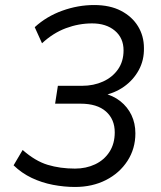

<svg xmlns="http://www.w3.org/2000/svg" viewBox="-20 -734 640 763"><path d="M278 9Q235 9 190.5 0.5Q146 -8 106 -27Q66 -46 34 -77L70 -138Q120 -94 169.5 -79Q219 -64 278 -64Q322 -64 358 -81Q394 -98 415 -130.5Q436 -163 436 -208Q436 -260 401 -291Q366 -322 300 -322H199L210 -393H306Q352 -393 389.5 -410Q427 -427 449 -458.5Q471 -490 471 -534Q471 -583 436.5 -612Q402 -641 346 -641Q293 -641 242 -622Q191 -603 147 -562L118 -626Q165 -669 227.5 -691.5Q290 -714 354 -714Q417 -714 461 -691Q505 -668 528.5 -629.5Q552 -591 552 -543Q553 -495 531.5 -455.5Q510 -416 472.5 -389.5Q435 -363 386 -354V-365Q429 -355 458 -332Q487 -309 502.5 -276.5Q518 -244 518 -204Q518 -143 486.5 -94.5Q455 -46 401 -18.5Q347 9 278 9Z"/></svg>

Font: Nunito Sans 12pt ExtraLight 12pt
Style: Italic
Weight: 400
Italic angle: -9°
Version: Version 3.101;gftools[0.9.27]